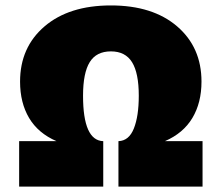

<svg xmlns="http://www.w3.org/2000/svg" viewBox="-20 -690 820 710"><path d="M50.8 0V-168H189Q121.1 -197.3 87.6 -253.7Q54.2 -310.1 54.2 -388.2Q54.2 -515.1 144.8 -592.5Q235.4 -669.9 390.1 -669.9Q544.9 -669.9 635 -592.5Q725.1 -515.1 725.1 -388.2Q725.1 -310.1 691.4 -253.7Q657.7 -197.3 589.8 -168H729V0H418V-168Q457 -169.4 475.1 -215.1Q493.2 -260.7 493.2 -335.9Q493.2 -419.9 468.3 -460Q443.4 -500 390.1 -500Q336.4 -500 311.8 -460.2Q287.1 -420.4 287.1 -335.9Q287.1 -170.4 361.8 -168V0Z"/></svg>

Font: Work Sans Black
Style: Regular
Weight: 900
Designer: Wei Huang
Foundry: Wei Huang
Version: Version 2.012